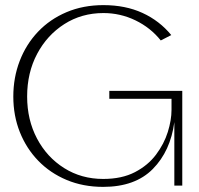

<svg xmlns="http://www.w3.org/2000/svg" viewBox="-20 -725 777 750"><path d="M383 5Q305 5 240.5 -22Q176 -49 129.5 -97Q83 -145 57.5 -209Q32 -273 32 -348Q32 -422 57 -487Q82 -552 128.5 -601Q175 -650 240 -677.5Q305 -705 384 -705Q470 -705 536.5 -674.5Q603 -644 649 -588L608 -567Q568 -617 509 -645.5Q450 -674 384 -674Q299 -674 231.5 -631Q164 -588 125 -514.5Q86 -441 86 -348Q86 -257 124.5 -184Q163 -111 230.5 -68.5Q298 -26 383 -26Q456 -26 507 -52.5Q558 -79 589.5 -121Q621 -163 635.5 -209.5Q650 -256 650 -296V-339H407V-370H692V0H661V-248Q646 -135 577 -65Q508 5 383 5Z"/></svg>

Font: Panamera Light
Style: Regular
Weight: 300
Designer: Bastien Sozeau
Foundry: NBR — Bastien Sozeau
Version: Version 3.002; ttfautohint (v1.8.4.7-5d5b);gftools[0.9.33]